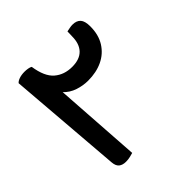

<svg xmlns="http://www.w3.org/2000/svg" viewBox="-172 -763 904 904"><g transform="rotate(-45 280.0 -311.0)"><path d="M123 -630Q134 -630 145.5 -628Q157 -626 163 -622Q174 -548 209.5 -517.5Q245 -487 298 -487Q348 -487 373.5 -513.5Q399 -540 399 -590L400 -621Q410 -623 420 -625Q430 -627 439 -627Q466 -627 479.5 -612Q493 -597 493 -562Q493 -506 468.5 -467Q444 -428 402 -408Q360 -388 305 -388Q272 -388 238.5 -399Q205 -410 180 -436.5Q155 -463 146 -509L176 -523L211 -1Q204 1 190.5 4.5Q177 8 161 8Q139 8 126 -2.5Q113 -13 111 -38L65 -611Q71 -619 86.5 -624.5Q102 -630 123 -630Z"/></g></svg>

Font: Baloo Bhaijaan 2 Medium
Style: Regular
Weight: 500
Designer: Sanskriti Dholi, Noopur Datye and Ek Type
Foundry: Ek Type
Version: Version 1.701